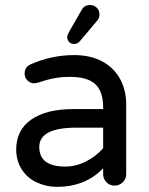

<svg xmlns="http://www.w3.org/2000/svg" viewBox="-20 -726 589 757"><path d="M245.1 -580.1Q245.1 -587.9 252 -599.6L301.8 -686.5Q311.5 -706.1 335 -706.1Q350.6 -706.1 361.3 -695.8Q372.1 -685.5 372.1 -668.9Q372.1 -653.3 362.3 -643.6L294.9 -563.5Q286.1 -552.7 272.5 -552.7Q260.7 -552.7 252.9 -560.1Q245.1 -567.4 245.1 -580.1ZM125 -6.8Q86.9 -24.4 65.4 -58.6Q43.9 -92.8 43.9 -136.7Q43.9 -212.9 103 -254.4Q162.1 -295.9 269.5 -295.9H386.7V-302.7Q386.7 -365.2 356 -394Q325.2 -422.9 256.8 -422.9Q221.7 -422.9 193.4 -417.5Q165 -412.1 127 -399.4L114.3 -397.5Q99.6 -397.5 88.4 -408.7Q77.1 -419.9 77.1 -435.5Q77.1 -462.9 103.5 -473.6Q185.5 -508.8 272.5 -508.8Q339.8 -508.8 387.7 -481.4Q432.6 -455.1 455.1 -411.6Q477.5 -368.2 477.5 -315.4V-39.1Q477.5 -20.5 463.9 -7.3Q450.2 5.9 431.6 5.9Q413.1 5.9 399.9 -7.3Q386.7 -20.5 386.7 -39.1V-62.5Q316.4 10.7 204.1 10.7Q162.1 10.7 125 -6.8ZM386.7 -141.6V-222.7H281.2Q134.8 -222.7 134.8 -146.5Q134.8 -69.3 237.3 -69.3Q279.3 -69.3 318.8 -89.4Q358.4 -109.4 386.7 -141.6Z"/></svg>

Font: jf-openhuninn-1.0
Style: Regular
Weight: 400
Designer: [Kosugi Maru]
      Designed by Motoya company      

      [Varela Round]
      Joe Prince(Latin component); Avraham Co
Foundry: justfont CO.,LTD.
Version: 1.0